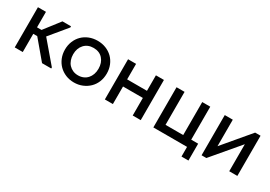

<svg xmlns="http://www.w3.org/2000/svg" viewBox="7 -1096 2595 1845"><g transform="rotate(30 1304.5 -173.5)"><path d="M70 -446H159V-274H209L342 -446H437V-433L279 -242L475 -12V0H373L203 -202H159V0H70Z M730 8Q680 8 637.5 -9.5Q595 -27 564 -58Q533 -89 515.5 -131.5Q498 -174 498 -224Q498 -274 515.5 -316.5Q533 -359 564 -389.5Q595 -420 637.5 -437Q680 -454 730 -454Q780 -454 822.5 -437Q865 -420 896 -389.5Q927 -359 944.5 -316.5Q962 -274 962 -224Q962 -173 944.5 -130.5Q927 -88 895.5 -57.5Q864 -27 821.5 -9.5Q779 8 730 8ZM730 -71Q761 -71 787 -82Q813 -93 831.5 -113.5Q850 -134 860 -162Q870 -190 870 -224Q870 -291 832.5 -333Q795 -375 730 -375Q666 -375 627.5 -333Q589 -291 589 -224Q589 -191 599 -162.5Q609 -134 627.5 -114Q646 -94 672 -82.5Q698 -71 730 -71Z M1379 -195H1159V0H1070V-446H1159V-274H1379V-446H1468V0H1379Z M1982 0H1608V-446H1697V-80H1893V-446H1982V-80H2059V107H1982Z M2143 -446H2232V-152L2480 -446H2540V0H2450V-300L2196 0H2143Z"/></g></svg>

Font: Tilda Sans Medium
Style: Regular
Weight: 500
Designer: ParaType Ltd
Foundry: ParaType Ltd
Version: Version 1.009